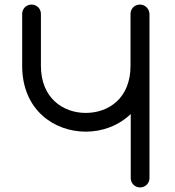

<svg xmlns="http://www.w3.org/2000/svg" viewBox="-20 -556 764 840"><path d="M77 -327V-268C77 -73 219 20 355 20C427 20 497 -5 552 -57V223C552 246 570 264 593 264C616 264 634 246 634 223V-495C633 -518 615 -536 592 -536C569 -536 551 -518 551 -495V-268C551 -126 455 -62 355 -62C257 -62 159 -126 159 -268V-495C159 -518 141 -536 118 -536C95 -536 77 -518 77 -495Z"/></svg>

Font: Fabada
Style: Regular
Weight: 400
Designer: deFharo
Foundry: deFharo.com
Version: Version 4.000 2011 initial release